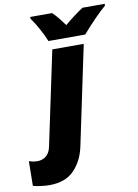

<svg xmlns="http://www.w3.org/2000/svg" viewBox="-231 -834 821 1143"><g transform="rotate(-10 179.5 -263.0)"><path d="M-125 227 -123 78Q-97 87 -72 87Q-42 87 -20 69.5Q2 52 10 15L130 -553H320L194 46Q176 131 123 185.5Q70 240 -26 240Q-51 240 -79.5 236Q-108 232 -125 227ZM34 -755V-766H166Q193 -742 237 -681Q302 -735 350 -766H484V-755Q428 -708 338 -606H116Q102 -641 78.5 -684Q55 -727 34 -755Z"/></g></svg>

Font: Noto Sans Display Black
Style: Italic
Weight: 900
Italic angle: -12°
Designer: Monotype Design team
Foundry: Monotype Imaging Inc.
Version: Version 1.000